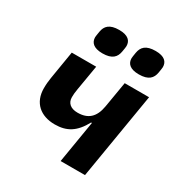

<svg xmlns="http://www.w3.org/2000/svg" viewBox="-172 -869 945 996"><g transform="rotate(30 300.0 -370.5)"><path d="M332 0H478L563.9 -516H418L392 -361.9C380 -291.9 344.1 -261 282 -261C240.1 -261 217 -282 217 -316.1C217 -332 218 -343 221.9 -366.8L247.2 -516H100.9L73.2 -348C70 -328.1 67.8 -307.9 67.8 -284.1C67.8 -197.1 125 -149.1 209.9 -149.1C282 -149.1 328.8 -177.9 369 -252.1H373.9ZM165.8 -646C165.8 -615.1 186.1 -592 240.1 -592C297.9 -592 318.9 -616.1 324.9 -652C328.1 -670.1 329.9 -681.1 329.9 -687.1C329.9 -718 310 -741.1 256 -741.1C197.8 -741.1 176.8 -717 170.8 -681.1C168 -663 165.8 -652 165.8 -646ZM383.9 -646C383.9 -615.1 404.1 -592 458.1 -592C516 -592 536.9 -616.1 543 -652C545.8 -670.1 547.9 -681.1 547.9 -687.1C547.9 -718 528.1 -741.1 474.1 -741.1C415.8 -741.1 394.9 -717 388.8 -681.1C386 -663 383.9 -652 383.9 -646Z"/></g></svg>

Font: Margiela Mono Italic Bold It
Style: Regular
Weight: 700
Designer: Mike Abbink, Paul van der Laan, Pieter van Rosmalen
Foundry: Bold Monday
Version: Version 2.003 2021